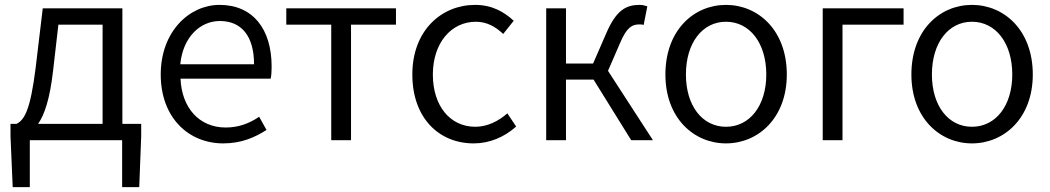

<svg xmlns="http://www.w3.org/2000/svg" viewBox="-20 -574 4300 786"><path d="M219 -473H400V-67H136C162 -104 184 -169 197 -282ZM481 -67V-540H155L126 -297C104 -120 79 -83 48 -67H23V-16L32 192H102V0H480V192H550L558 -16V-67Z M894 13C969 13 1024 -12 1071 -42L1041 -96C1001 -69 957 -52 904 -52C796 -52 724 -132 719 -252H1088C1091 -265 1092 -283 1092 -301C1092 -457 1014 -554 879 -554C755 -554 638 -445 638 -269C638 -92 752 13 894 13ZM718 -311C729 -423 800 -488 880 -488C968 -488 1020 -427 1020 -311Z M1336 0H1417V-473H1601V-540H1152V-473H1336Z M1919 13C1985 13 2045 -13 2093 -56L2057 -110C2023 -80 1977 -55 1926 -55C1822 -55 1752 -141 1752 -269C1752 -398 1827 -485 1928 -485C1973 -485 2008 -465 2040 -435L2083 -489C2045 -524 1996 -554 1925 -554C1788 -554 1668 -450 1668 -269C1668 -91 1777 13 1919 13Z M2469 -284 2518 -397C2546 -464 2569 -474 2597 -474C2605 -474 2608 -474 2615 -472L2630 -548C2622 -551 2610 -554 2599 -554C2543 -554 2503 -533 2462 -438L2408 -314H2297V-540H2216V0H2297V-248H2410L2564 0H2653Z M2952 13C3084 13 3201 -91 3201 -269C3201 -450 3084 -554 2952 -554C2820 -554 2704 -450 2704 -269C2704 -91 2820 13 2952 13ZM2952 -55C2855 -55 2788 -141 2788 -269C2788 -398 2855 -485 2952 -485C3049 -485 3117 -398 3117 -269C3117 -141 3049 -55 2952 -55Z M3348 0H3429V-473H3679V-540H3348Z M3959 13C4091 13 4208 -91 4208 -269C4208 -450 4091 -554 3959 -554C3827 -554 3711 -450 3711 -269C3711 -91 3827 13 3959 13ZM3959 -55C3862 -55 3795 -141 3795 -269C3795 -398 3862 -485 3959 -485C4056 -485 4124 -398 4124 -269C4124 -141 4056 -55 3959 -55Z"/></svg>

Font: Genne Gothic Normal
Style: Regular
Weight: 350
Designer: Ryoko NISHIZUKA (kana & ideographs); Paul D. Hunt (Latin, Greek & Cyrillic); Wenlong ZHANG (bopomofo); Sandoll Communica
Foundry: Adobe Systems Incorporated
Version: Version 1.004;PS 1.004;hotconv 16.6.51;makeotf.lib2.5.65220